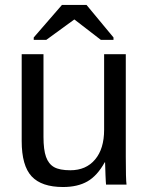

<svg xmlns="http://www.w3.org/2000/svg" viewBox="-20 -748 596 778"><path d="M156.2 -528.3V-193.4Q156.2 -141.1 166.5 -112.3Q176.8 -83.5 199.2 -70.8Q221.7 -58.1 265.1 -58.1Q328.6 -58.1 365.2 -101.6Q401.9 -145 401.9 -222.2V-528.3H489.7V-112.8Q489.7 -20.5 492.7 0H409.7Q409.2 -2.4 408.7 -13.2Q408.2 -23.9 407.5 -37.8Q406.7 -51.8 405.8 -90.3H404.3Q374 -35.6 334.2 -12.9Q294.4 9.8 235.4 9.8Q148.4 9.8 108.2 -33.4Q67.9 -76.7 67.9 -176.3V-528.3ZM439.9 -596.2V-586.4H388.7L281.7 -668.9H280.8L167.5 -586.4H116.7V-596.2L231 -728H330.6Z"/></svg>

Font: Liberation Sans
Style: Regular
Weight: 400
Designer: Steve Matteson
Foundry: Ascender Corporation
Version: Version 2.00.1